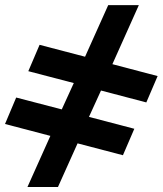

<svg xmlns="http://www.w3.org/2000/svg" viewBox="-22 -745 648 765"><path d="M287.1 -173.8 209 0H87.4L178.7 -203.6L-2 -251L42.5 -356.4L224.1 -309.1L272 -414.1L90.8 -461.4L135.7 -566.4L316.9 -519L409.2 -724.6H531.2L425.8 -489.3L606 -441.9L561 -336.9L380.4 -384.3L332.5 -279.3L513.2 -231.9L467.8 -126.5Z"/></svg>

Font: Arimo
Style: Bold Italic
Weight: 700
Italic angle: -12°
Designer: Steve Matteson
Foundry: Monotype Imaging Inc.
Version: Version 1.33